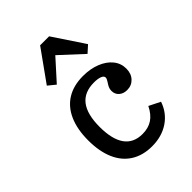

<svg xmlns="http://www.w3.org/2000/svg" viewBox="-198 -749 852 852"><g transform="rotate(-45 228.0 -322.5)"><path d="M64.5 -208.1Q64.5 -277.4 86.3 -326.6Q108.1 -375.8 149.6 -401.2Q191.1 -426.6 250 -426.6Q296 -426.6 332.3 -412.1Q368.5 -397.6 389.1 -372.2Q409.7 -346.8 409.7 -313.7Q409.7 -282.3 391.5 -262.9Q373.4 -243.5 345.2 -243.5Q321.8 -243.5 307.3 -256.5Q292.7 -269.4 292.7 -290.3Q292.7 -301.6 296.8 -310.5Q300.8 -319.4 308.1 -329.8Q311.3 -334.7 314.1 -340.3Q316.9 -346 316.9 -350Q316.9 -360.5 302.8 -366.1Q288.7 -371.8 264.5 -371.8Q203.2 -371.8 173 -332.7Q142.7 -293.5 142.7 -214.5Q142.7 -136.3 171 -96.8Q199.2 -57.3 255.6 -57.3Q291.9 -57.3 317.7 -74.2Q343.5 -91.1 361.3 -127.4L414.5 -100.8Q396.8 -48.4 352.4 -18.5Q308.1 11.3 246.8 11.3Q189.5 11.3 148.4 -14.5Q107.3 -40.3 85.9 -89.5Q64.5 -138.7 64.5 -208.1ZM106.5 -509.7 212.1 -657.3H268.5L366.1 -510.5L333.9 -481.5L204.8 -600.8L258.9 -612.1L141.1 -481.5Z"/></g></svg>

Font: Playfair Micro SmCond SmLight
Style: Regular
Weight: 360
Width: 4
Designer: Claus Eggers Sørensen
Foundry: Claus Eggers Sørensen
Version: Version 2.100;Glyphs 3.2 (3219)